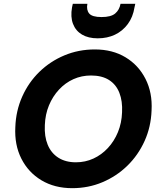

<svg xmlns="http://www.w3.org/2000/svg" viewBox="-20 -970 837 1002"><path d="M357 12Q265 12 196.5 -29Q128 -70 91.5 -142Q55 -214 60 -307Q63 -392 96 -466Q129 -540 185.5 -595Q242 -650 316 -681Q390 -712 475 -712Q567 -712 635 -671Q703 -630 739.5 -558Q776 -486 771 -394Q768 -308 734.5 -234Q701 -160 644.5 -105Q588 -50 514.5 -19Q441 12 357 12ZM376 -123Q425 -123 467.5 -142.5Q510 -162 543 -197.5Q576 -233 595.5 -280.5Q615 -328 617 -384Q620 -442 603 -485.5Q586 -529 549 -552.5Q512 -576 455 -576Q406 -576 363.5 -557Q321 -538 288 -502.5Q255 -467 235.5 -420Q216 -373 214 -317Q211 -258 229 -214.5Q247 -171 284.5 -147Q322 -123 376 -123ZM490 -770Q441 -770 408 -789.5Q375 -809 361 -845.5Q347 -882 356 -932L360 -950H436Q430 -918 445.5 -899.5Q461 -881 510 -881Q559 -881 581 -899.5Q603 -918 609 -950H686L682 -932Q674 -881 647 -844.5Q620 -808 580 -789Q540 -770 490 -770Z"/></svg>

Font: DM Sans Black
Style: Italic
Weight: 900
Italic angle: -10°
Designer: Colophon Foundry, Jonny Pinhorn
Foundry: Colophon Foundry
Version: Version 4.004;gftools[0.9.30]